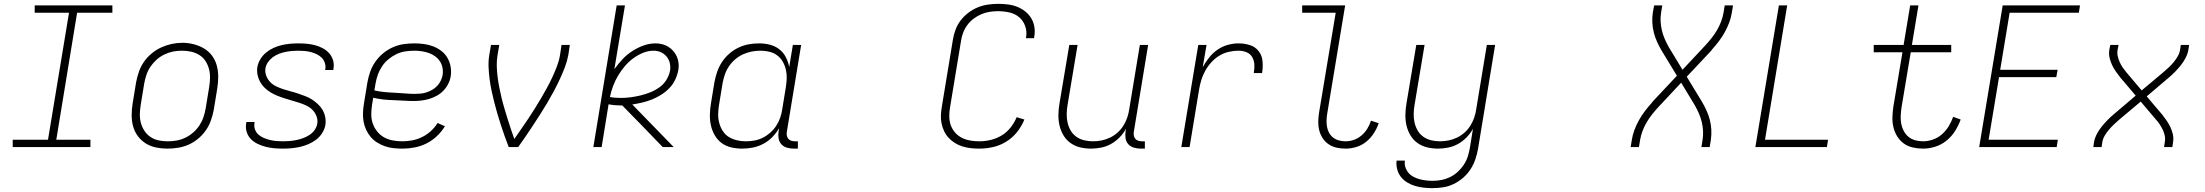

<svg xmlns="http://www.w3.org/2000/svg" viewBox="-20 -763 11440 996"><path d="M46 0V-38H229L338 -697H160V-735H563V-697H380L272 -38H449V0Z M848 8Q818 8 789 2Q760 -4 736 -19Q712 -34 695 -57Q678 -80 670.5 -107.5Q663 -135 663 -165.5Q663 -196 668 -226L686 -336Q691 -363 700.5 -390.5Q710 -418 726.5 -442Q743 -466 766.5 -485.5Q790 -505 816.5 -517Q843 -529 870.5 -535Q898 -541 927 -541Q956 -541 985 -533.5Q1014 -526 1038.5 -511.5Q1063 -497 1080 -474Q1097 -451 1104.5 -423Q1112 -395 1112 -365Q1112 -335 1107 -304L1089 -194Q1084 -167 1074.5 -139.5Q1065 -112 1048.5 -88Q1032 -64 1009 -44.5Q986 -25 959 -13Q932 -1 904 3.5Q876 8 848 8ZM849 -30Q849 -30 849 -30Q849 -30 849 -30Q873 -30 896 -34Q919 -38 941 -48.5Q963 -59 982 -75.5Q1001 -92 1014.5 -112.5Q1028 -133 1035.5 -155.5Q1043 -178 1047 -201L1065 -311Q1069 -335 1069.5 -359Q1070 -383 1064 -405.5Q1058 -428 1045.5 -447Q1033 -466 1013.5 -478Q994 -490 971 -495Q948 -500 923 -500Q900 -500 877.5 -495.5Q855 -491 833 -480.5Q811 -470 792.5 -453.5Q774 -437 760.5 -417Q747 -397 739.5 -374.5Q732 -352 728 -329L710 -219Q706 -195 705.5 -171Q705 -147 711 -125Q717 -103 729.5 -84Q742 -65 760.5 -52.5Q779 -40 802 -35Q825 -30 849 -30Z M1448 8Q1425 8 1402.5 6Q1380 4 1358.5 -1.5Q1337 -7 1317 -16.5Q1297 -26 1282 -41Q1267 -56 1260 -77.5Q1253 -99 1257 -122Q1257 -124 1257.5 -126Q1258 -128 1258 -130H1301Q1300 -128 1300 -127Q1300 -126 1300 -124Q1297 -107 1303 -91Q1309 -75 1321 -64.5Q1333 -54 1348.5 -47.5Q1364 -41 1380 -37Q1396 -33 1413.5 -31.5Q1431 -30 1448 -30Q1466 -30 1483 -31.5Q1500 -33 1517.5 -36.5Q1535 -40 1552.5 -46.5Q1570 -53 1585.5 -63Q1601 -73 1612 -88.5Q1623 -104 1626 -122Q1629 -142 1621.5 -161Q1614 -180 1600.5 -193.5Q1587 -207 1569 -215.5Q1551 -224 1532 -230Q1513 -236 1494 -241.5Q1475 -247 1456 -253Q1437 -259 1418.5 -266.5Q1400 -274 1383.5 -284Q1367 -294 1353 -307.5Q1339 -321 1329.5 -338Q1320 -355 1316 -374.5Q1312 -394 1315 -415Q1319 -437 1331 -456.5Q1343 -476 1360.5 -490.5Q1378 -505 1399 -514.5Q1420 -524 1441.5 -529Q1463 -534 1484.5 -536Q1506 -538 1527 -538Q1549 -538 1571.5 -536Q1594 -534 1614.5 -528.5Q1635 -523 1654 -513Q1673 -503 1687 -487.5Q1701 -472 1707.5 -451Q1714 -430 1710 -408Q1710 -406 1709.5 -404Q1709 -402 1709 -400H1666Q1667 -402 1667 -403.5Q1667 -405 1668 -406Q1670 -422 1664.5 -438Q1659 -454 1648 -464.5Q1637 -475 1622.5 -482Q1608 -489 1592.5 -493Q1577 -497 1560.5 -498.5Q1544 -500 1527 -500Q1510 -500 1493.5 -498.5Q1477 -497 1460 -493.5Q1443 -490 1426.5 -483.5Q1410 -477 1395.5 -466.5Q1381 -456 1370.5 -441Q1360 -426 1357 -409Q1354 -388 1361.5 -369Q1369 -350 1382.5 -336.5Q1396 -323 1414 -314.5Q1432 -306 1450.5 -300Q1469 -294 1488.5 -289Q1508 -284 1527 -277.5Q1546 -271 1564.5 -264Q1583 -257 1599 -246.5Q1615 -236 1629.5 -222.5Q1644 -209 1653.5 -192.5Q1663 -176 1667 -156Q1671 -136 1668 -115Q1664 -93 1651.5 -73Q1639 -53 1620 -38.5Q1601 -24 1579.5 -15Q1558 -6 1536 -1Q1514 4 1492 6Q1470 8 1448 8Z M2068 8Q2044 8 2021 5.5Q1998 3 1976.5 -4.5Q1955 -12 1936 -24Q1917 -36 1903 -52.5Q1889 -69 1879.5 -89.5Q1870 -110 1866 -132.5Q1862 -155 1863 -178.5Q1864 -202 1868 -226L1886 -336Q1891 -364 1900.5 -391Q1910 -418 1927 -442.5Q1944 -467 1967.5 -486.5Q1991 -506 2018.5 -518Q2046 -530 2074 -534Q2102 -538 2130 -538Q2155 -538 2180.5 -534.5Q2206 -531 2228.5 -522Q2251 -513 2270 -498.5Q2289 -484 2301 -463Q2313 -442 2317.5 -417.5Q2322 -393 2318 -367Q2315 -347 2305 -327.5Q2295 -308 2280 -292.5Q2265 -277 2246 -266.5Q2227 -256 2207 -250Q2187 -244 2166.5 -241.5Q2146 -239 2126 -239Q2099 -239 2072.5 -241Q2046 -243 2020 -243.5Q1994 -244 1967.5 -247Q1941 -250 1916 -256L1910 -219Q1906 -194 1906 -169Q1906 -144 1914 -121.5Q1922 -99 1937 -80.5Q1952 -62 1972.5 -50.5Q1993 -39 2017.5 -34.5Q2042 -30 2068 -30Q2093 -30 2119 -35Q2145 -40 2169.5 -52Q2194 -64 2215 -83Q2236 -102 2250 -125L2288 -108Q2271 -80 2246 -56.5Q2221 -33 2191.5 -18.5Q2162 -4 2130.5 2Q2099 8 2068 8ZM2132 -276Q2147 -276 2162.5 -277.5Q2178 -279 2193 -284Q2208 -289 2222 -297Q2236 -305 2247.5 -317Q2259 -329 2266 -343.5Q2273 -358 2276 -373Q2279 -392 2275.5 -411Q2272 -430 2262 -445Q2252 -460 2237 -471Q2222 -482 2205 -488Q2188 -494 2168.5 -497Q2149 -500 2130 -500Q2107 -500 2083 -496.5Q2059 -493 2037 -482.5Q2015 -472 1995.5 -456Q1976 -440 1962 -419Q1948 -398 1940 -375.5Q1932 -353 1928 -329L1922 -294Q1948 -288 1974 -285.5Q2000 -283 2026.5 -282Q2053 -281 2079 -278.5Q2105 -276 2132 -276Z M2619 0Q2608 -28 2598 -56.5Q2588 -85 2578.5 -114Q2569 -143 2560.5 -172Q2552 -201 2544.5 -230.5Q2537 -260 2530.5 -290Q2524 -320 2520 -351Q2516 -382 2514.5 -413.5Q2513 -445 2518 -477L2527 -530H2570L2561 -477Q2556 -448 2557 -419Q2558 -390 2561.5 -362.5Q2565 -335 2570.5 -307.5Q2576 -280 2582.5 -253Q2589 -226 2597 -199.5Q2605 -173 2613 -146.5Q2621 -120 2630 -94Q2639 -68 2648 -42Q2666 -68 2684 -94Q2702 -120 2719.5 -146Q2737 -172 2753.5 -198.5Q2770 -225 2786 -252Q2802 -279 2817 -306.5Q2832 -334 2845 -362Q2858 -390 2869 -418.5Q2880 -447 2885 -477L2893 -530H2936L2928 -477Q2922 -445 2910 -413.5Q2898 -382 2883.5 -351Q2869 -320 2853 -290Q2837 -260 2819.5 -230.5Q2802 -201 2783.5 -172Q2765 -143 2746 -114Q2727 -85 2707.5 -56.5Q2688 -28 2668 0Z M3058 0 3179 -735H3222L3167 -404Q3186 -431 3209 -455.5Q3232 -480 3260 -498Q3288 -516 3318.5 -527Q3349 -538 3381 -538Q3399 -538 3416 -533.5Q3433 -529 3447.5 -520Q3462 -511 3473 -498Q3484 -485 3491 -469.5Q3498 -454 3500 -436Q3502 -418 3499 -400Q3494 -374 3482.5 -349.5Q3471 -325 3452 -305.5Q3433 -286 3410 -271.5Q3387 -257 3362 -247Q3337 -237 3311.5 -231Q3286 -225 3260 -221L3475 0H3418L3301 -121L3208 -216Q3206 -216 3203.5 -216Q3201 -216 3199 -216Q3183 -216 3167.5 -217.5Q3152 -219 3137 -222L3101 0ZM3202 -255Q3227 -255 3252.5 -258.5Q3278 -262 3303 -268Q3328 -274 3353 -284Q3378 -294 3400 -309.5Q3422 -325 3436.5 -348Q3451 -371 3456 -397Q3459 -417 3454.5 -436Q3450 -455 3438 -469.5Q3426 -484 3408.5 -492Q3391 -500 3371 -500Q3342 -500 3314.5 -488.5Q3287 -477 3263 -459Q3239 -441 3219.5 -417.5Q3200 -394 3185 -368.5Q3170 -343 3160 -315.5Q3150 -288 3144 -260Q3158 -257 3172.5 -256Q3187 -255 3202 -255Z M3829 8Q3801 8 3773 1.5Q3745 -5 3723.5 -21Q3702 -37 3688 -61Q3674 -85 3668 -112Q3662 -139 3662.5 -168Q3663 -197 3668 -226L3686 -336Q3691 -363 3700 -389.5Q3709 -416 3724.5 -440Q3740 -464 3762 -483.5Q3784 -503 3810 -515.5Q3836 -528 3863 -533Q3890 -538 3918 -538Q3947 -538 3974 -531Q4001 -524 4022.5 -507.5Q4044 -491 4056.5 -466.5Q4069 -442 4074 -415L4093 -530H4136L4062 -81Q4060 -71 4061.5 -61Q4063 -51 4069 -43.5Q4075 -36 4084.5 -33Q4094 -30 4104 -30H4119V8H4098Q4080 8 4062.5 3Q4045 -2 4033.5 -14.5Q4022 -27 4019 -45Q4016 -63 4019 -81L4022 -98Q4007 -73 3986 -51.5Q3965 -30 3939 -16.5Q3913 -3 3885.5 2.5Q3858 8 3829 8Q3829 8 3829 8Q3829 8 3829 8ZM3849 -30Q3871 -30 3893.5 -34Q3916 -38 3937 -48.5Q3958 -59 3976 -75Q3994 -91 4007 -111Q4020 -131 4027.5 -153Q4035 -175 4038 -197L4056 -307Q4060 -331 4061 -354.5Q4062 -378 4057 -400.5Q4052 -423 4041 -442.5Q4030 -462 4012 -475.5Q3994 -489 3971.5 -494.5Q3949 -500 3925 -500Q3902 -500 3879 -495.5Q3856 -491 3834 -481Q3812 -471 3793 -454.5Q3774 -438 3760.5 -417.5Q3747 -397 3739.5 -374.5Q3732 -352 3728 -329L3710 -219Q3706 -195 3705.5 -171.5Q3705 -148 3711 -125.5Q3717 -103 3729 -84Q3741 -65 3760 -53Q3779 -41 3802 -35.5Q3825 -30 3849 -30Z M5060 8Q5037 8 5015 5.5Q4993 3 4972.5 -3.5Q4952 -10 4934 -21Q4916 -32 4901.5 -47.5Q4887 -63 4878 -82Q4869 -101 4864.5 -122Q4860 -143 4861 -165.5Q4862 -188 4866 -211L4923 -556Q4927 -582 4936.5 -608Q4946 -634 4963 -656.5Q4980 -679 5003 -696.5Q5026 -714 5051.5 -724.5Q5077 -735 5104 -739Q5131 -743 5157 -743Q5183 -743 5208 -740Q5233 -737 5256 -728Q5279 -719 5298 -704Q5317 -689 5329.5 -668.5Q5342 -648 5346 -622.5Q5350 -597 5345 -572Q5345 -570 5344.5 -568.5Q5344 -567 5344 -565H5302Q5302 -566 5302 -567.5Q5302 -569 5303 -570Q5308 -600 5298 -628Q5288 -656 5266.5 -674Q5245 -692 5216 -698.5Q5187 -705 5157 -705Q5135 -705 5113 -701.5Q5091 -698 5070 -689Q5049 -680 5030 -665.5Q5011 -651 4997.5 -632.5Q4984 -614 4976 -592.5Q4968 -571 4965 -549L4908 -204Q4904 -181 4904.5 -157Q4905 -133 4912.5 -112.5Q4920 -92 4935 -75Q4950 -58 4970 -48Q4990 -38 5013 -34Q5036 -30 5060 -30Q5089 -30 5119 -37Q5149 -44 5175.5 -60Q5202 -76 5222 -101Q5242 -126 5254 -155L5294 -143Q5280 -108 5256 -78Q5232 -48 5199.5 -28Q5167 -8 5131 0Q5095 8 5060 8Z M5640 8Q5611 8 5583.5 1.5Q5556 -5 5533.5 -21Q5511 -37 5497 -60.5Q5483 -84 5476.5 -111Q5470 -138 5470.5 -167.5Q5471 -197 5476 -226L5527 -530H5570L5518 -219Q5514 -196 5513.5 -172.5Q5513 -149 5518 -127Q5523 -105 5534 -86Q5545 -67 5563 -54Q5581 -41 5603.5 -35.5Q5626 -30 5649 -30Q5672 -30 5694.5 -34.5Q5717 -39 5738 -49Q5759 -59 5777 -75Q5795 -91 5807.5 -111Q5820 -131 5827.5 -153Q5835 -175 5838 -197L5893 -530H5936L5862 -81Q5860 -71 5861.5 -61Q5863 -51 5869 -43.5Q5875 -36 5884.5 -33Q5894 -30 5904 -30H5919V8H5898Q5880 8 5862.5 3Q5845 -2 5833.5 -14.5Q5822 -27 5819 -45Q5816 -63 5819 -81L5821 -95Q5808 -71 5788 -50.5Q5768 -30 5744 -16.5Q5720 -3 5693 2.5Q5666 8 5640 8Z M6108 0 6196 -530H6239L6219 -414Q6233 -440 6252 -464Q6271 -488 6295.5 -505Q6320 -522 6348.5 -530Q6377 -538 6405 -538Q6436 -538 6464 -529Q6492 -520 6509.5 -497.5Q6527 -475 6529.5 -444.5Q6532 -414 6527 -384H6484Q6488 -406 6487 -427.5Q6486 -449 6476 -466.5Q6466 -484 6446.5 -492Q6427 -500 6405 -500Q6380 -500 6354 -494Q6328 -488 6305 -474Q6282 -460 6263.5 -439.5Q6245 -419 6232 -395.5Q6219 -372 6211.5 -347Q6204 -322 6200 -297L6151 0Z M6960 8Q6936 8 6913.5 3Q6891 -2 6872.5 -14.5Q6854 -27 6841.5 -46Q6829 -65 6823.5 -87Q6818 -109 6818.5 -133Q6819 -157 6823 -181L6909 -697H6735V-735H6958L6865 -174Q6862 -157 6861.5 -139Q6861 -121 6864 -104.5Q6867 -88 6875 -73.5Q6883 -59 6896 -49Q6909 -39 6926 -34.5Q6943 -30 6960 -30Q6982 -30 7003.5 -37.5Q7025 -45 7043 -60.5Q7061 -76 7073 -95.5Q7085 -115 7092 -137L7132 -124Q7123 -97 7106.5 -71.5Q7090 -46 7067 -27.5Q7044 -9 7016 -0.5Q6988 8 6960 8Z M7412 213Q7389 213 7365.5 210.5Q7342 208 7320.5 201.5Q7299 195 7280 183.5Q7261 172 7247.5 155Q7234 138 7228 115.5Q7222 93 7225 70H7268Q7265 88 7270.5 104.5Q7276 121 7286.5 133.5Q7297 146 7312 154Q7327 162 7343.5 166.5Q7360 171 7377.5 173Q7395 175 7412 175Q7435 175 7458 170.5Q7481 166 7502.5 155.5Q7524 145 7542 128.5Q7560 112 7573.5 91.5Q7587 71 7594 49Q7601 27 7605 4L7621 -95Q7608 -71 7588 -50.5Q7568 -30 7544 -16.5Q7520 -3 7493 2.5Q7466 8 7440 8Q7411 8 7383.5 1.5Q7356 -5 7333.5 -21Q7311 -37 7297 -60.5Q7283 -84 7276.5 -111Q7270 -138 7270.5 -167.5Q7271 -197 7276 -226L7327 -530H7370L7318 -219Q7314 -196 7313.5 -172.5Q7313 -149 7318 -127Q7323 -105 7334 -86Q7345 -67 7363 -54Q7381 -41 7403.5 -35.5Q7426 -30 7449 -30Q7472 -30 7494.5 -34.5Q7517 -39 7538 -49Q7559 -59 7577 -75Q7595 -91 7607.5 -111Q7620 -131 7627.5 -153Q7635 -175 7638 -197L7693 -530H7736L7647 11Q7642 38 7633 64.5Q7624 91 7608 115.5Q7592 140 7569.5 159.5Q7547 179 7521 191.5Q7495 204 7467 208.5Q7439 213 7412 213Z M8439 0 8445 -37Q8449 -63 8458.5 -88.5Q8468 -114 8481.5 -138.5Q8495 -163 8512 -185.5Q8529 -208 8548 -229Q8550 -231 8551.5 -233.5Q8553 -236 8555 -238L8679 -370L8600 -500Q8587 -522 8576.5 -545Q8566 -568 8559.5 -593Q8553 -618 8551.5 -644.5Q8550 -671 8554 -698L8561 -735H8603L8597 -698Q8593 -674 8594.5 -650Q8596 -626 8601.5 -603.5Q8607 -581 8616 -560.5Q8625 -540 8636 -520L8708 -401L8823 -524Q8840 -542 8856.5 -562.5Q8873 -583 8886 -605Q8899 -627 8908 -650.5Q8917 -674 8921 -698L8927 -735H8970L8964 -698Q8960 -672 8950.5 -646.5Q8941 -621 8927.5 -596.5Q8914 -572 8897 -549.5Q8880 -527 8861 -506Q8860 -504 8858 -501.5Q8856 -499 8854 -497L8730 -365L8809 -235Q8822 -213 8832.5 -190Q8843 -167 8849.5 -142Q8856 -117 8857.5 -90.5Q8859 -64 8855 -37L8849 0H8806L8812 -37Q8816 -61 8814.5 -85Q8813 -109 8807.5 -131.5Q8802 -154 8793 -174.5Q8784 -195 8773 -215L8701 -334L8586 -211Q8569 -193 8552.5 -172.5Q8536 -152 8523 -130Q8510 -108 8501 -84.5Q8492 -61 8488 -37L8482 0Z M9086 0 9208 -735H9251L9136 -38H9463L9457 0Z M9956 8Q9929 8 9902.5 2Q9876 -4 9855.5 -19Q9835 -34 9821.5 -56Q9808 -78 9802 -103.5Q9796 -129 9797 -156.5Q9798 -184 9802 -211L9849 -492H9700V-530H9855L9889 -735H9932L9898 -530H10102V-492H9892L9844 -205Q9841 -184 9840 -162.5Q9839 -141 9842.5 -121.5Q9846 -102 9855.5 -84Q9865 -66 9880 -53.5Q9895 -41 9915 -35.5Q9935 -30 9956 -30Q9981 -30 10007 -39Q10033 -48 10053.5 -66Q10074 -84 10088.5 -107.5Q10103 -131 10112 -157L10151 -143Q10140 -112 10122 -83.5Q10104 -55 10077.5 -33.5Q10051 -12 10019 -2Q9987 8 9956 8Z M10247 0 10369 -735H10770L10764 -697H10405L10356 -401H10654L10647 -363H10350L10296 -38H10655L10649 0Z M10839 0 10843 -27Q10847 -48 10857.5 -68Q10868 -88 10882 -105.5Q10896 -123 10912 -139.5Q10928 -156 10946 -171L11059 -267L10979 -361Q10967 -376 10956 -392Q10945 -408 10936.5 -425.5Q10928 -443 10923.5 -463Q10919 -483 10922 -504L10927 -530H10970L10965 -504Q10962 -486 10966 -470Q10970 -454 10976.5 -439.5Q10983 -425 10992.5 -411.5Q11002 -398 11012 -386L11090 -294L11202 -388Q11216 -400 11230 -413Q11244 -426 11255.5 -440Q11267 -454 11276.5 -470Q11286 -486 11289 -504L11293 -530H11336L11332 -503Q11328 -482 11317.5 -462Q11307 -442 11293 -424.5Q11279 -407 11263 -390.5Q11247 -374 11229 -359L11116 -263L11196 -169Q11208 -154 11219 -138Q11230 -122 11238.5 -104.5Q11247 -87 11251.5 -67Q11256 -47 11253 -27L11249 0H11206L11210 -27Q11213 -44 11209.5 -60Q11206 -76 11199 -90.5Q11192 -105 11183 -118.5Q11174 -132 11163 -144L11085 -236L10973 -142Q10959 -130 10945.5 -117Q10932 -104 10920 -90Q10908 -76 10898.5 -60Q10889 -44 10886 -27L10882 0Z"/></svg>

Font: Iosevka Curly XLtEx
Style: Italic
Weight: 200
Width: 7
Italic angle: -9°
Monospace: yes
Designer: Belleve Invis
Foundry: Belleve Invis
Version: Version 11.1.0; ttfautohint (v1.8.3)